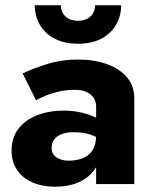

<svg xmlns="http://www.w3.org/2000/svg" viewBox="-20 -699 584 729"><path d="M176 -137Q176 -156 185.5 -169Q195 -182 213.5 -189.5Q232 -197 258 -197Q297 -197 324.5 -187.5Q352 -178 378 -159V-230Q368 -241 344.5 -252.5Q321 -264 289.5 -271.5Q258 -279 223 -279Q165 -279 120 -261Q75 -243 49.5 -209.5Q24 -176 24 -128Q24 -85 44.5 -54Q65 -23 103 -6.5Q141 10 191 10Q239 10 277.5 -6.5Q316 -23 338.5 -54.5Q361 -86 361 -130L345 -186Q345 -149 331 -128Q317 -107 293.5 -98Q270 -89 242 -89Q223 -89 208 -94.5Q193 -100 184.5 -110.5Q176 -121 176 -137ZM117 -318Q128 -325 150 -334.5Q172 -344 201.5 -351Q231 -358 264 -358Q302 -358 323.5 -340.5Q345 -323 345 -294V0H490V-324Q490 -372 462.5 -405Q435 -438 386.5 -455.5Q338 -473 276 -473Q214 -473 159.5 -456Q105 -439 66 -420ZM112 -679Q112 -639 131 -605.5Q150 -572 187 -552.5Q224 -533 276 -533Q329 -533 365.5 -552.5Q402 -572 421 -605.5Q440 -639 440 -679H341Q341 -662 333 -648.5Q325 -635 310 -627.5Q295 -620 276 -620Q256 -620 241.5 -627.5Q227 -635 219 -648.5Q211 -662 211 -679Z"/></svg>

Font: Jost
Style: Bold
Weight: 700
Version: Version 3.710